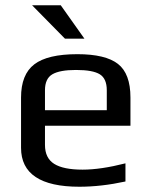

<svg xmlns="http://www.w3.org/2000/svg" viewBox="-20 -700 575 730"><path d="M60 0ZM60 -138V-329Q60 -417 110.5 -455.5Q161 -494 274 -494Q381 -494 428.5 -457Q476 -420 476 -329V-222H151V-149Q151 -99 186 -77Q221 -55 294 -55Q363 -55 457 -79V-10Q365 10 282 10Q60 10 60 -138ZM386 -281V-357Q386 -401 359.5 -417.5Q333 -434 269 -434Q207 -434 179 -417.5Q151 -401 151 -357V-281ZM102 -680H211L301 -553H227Z"/></svg>

Font: Play
Style: Regular
Weight: 400
Designer: Jonas Hecksher (Cyrillic expansion: Cyreal)
Foundry: Jonas Hecksher, Playtype, e-types AS
Version: Version 2.101; ttfautohint (v1.5.65-e2d9)